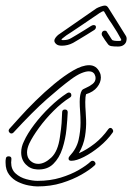

<svg xmlns="http://www.w3.org/2000/svg" viewBox="-40 -663 474 689"><path d="M216 -86Q206 -86 206 -94Q206 -99 210 -103Q235 -130 242 -161Q249 -192 249 -223Q249 -244 247.5 -263Q246 -282 246 -298Q246 -326 254 -339Q257 -343 269 -348Q281 -353 292 -361.5Q303 -370 303 -383Q303 -389 300 -395Q299 -399 293.5 -403Q288 -407 278 -407Q268 -407 252 -400.5Q236 -394 213 -377Q178 -351 128.5 -307.5Q79 -264 8 -187Q5 -184 1 -184Q-4 -184 -7.5 -189.5Q-11 -195 -6 -201Q6 -214 30.5 -241.5Q55 -269 87.5 -301Q120 -333 155 -362Q190 -391 222.5 -410Q255 -429 280 -429Q306 -429 318 -403Q320 -399 321 -394.5Q322 -390 322 -385Q322 -367 308.5 -350Q295 -333 269 -325Q266 -316 266 -297Q266 -280 267.5 -261Q269 -242 269 -232Q270 -204 265 -173.5Q260 -143 243 -113Q272 -126 299.5 -147.5Q327 -169 349 -200Q352 -204 356 -204Q361 -204 364.5 -198Q368 -192 364 -187Q345 -160 317 -137Q289 -114 261.5 -100Q234 -86 216 -86ZM93 -55Q69 -56 52.5 -73Q36 -90 36 -116Q36 -136 46 -156Q58 -183 82.5 -215.5Q107 -248 138.5 -278.5Q170 -309 201 -329Q205 -331 207 -331Q216 -331 216 -321Q216 -316 211 -313Q182 -295 152.5 -265.5Q123 -236 100 -204.5Q77 -173 65 -148Q61 -139 59 -131Q57 -123 57 -116Q57 -97 69 -86Q81 -75 97 -75Q120 -75 144 -97.5Q168 -120 175 -171Q180 -205 181 -221Q182 -237 183 -260Q183 -270 193 -270Q203 -270 203 -260Q202 -235 198.5 -199.5Q195 -164 184 -130Q173 -96 151 -74.5Q129 -53 93 -55ZM94 6Q82 6 63 2.5Q44 -1 25 -10Q6 -19 -7 -36Q-20 -53 -20 -79Q-20 -83 -20 -86.5Q-20 -90 -19 -94Q-18 -102 -9 -102Q1 -102 1 -93Q1 -89 0.5 -85.5Q0 -82 0 -80Q0 -55 16 -40.5Q32 -26 54.5 -20Q77 -14 95 -14Q140 -14 177.5 -25.5Q215 -37 242.5 -53Q270 -69 285 -83Q288 -86 292 -86Q298 -86 301.5 -80Q305 -74 299 -69Q283 -54 252.5 -36.5Q222 -19 182 -6.5Q142 6 94 6ZM384 -496Q368 -496 359.5 -497.5Q351 -499 347 -505Q343 -510 336.5 -519.5Q330 -529 326 -536Q325 -538 325 -543Q327 -553 336 -553Q342 -553 344 -548Q349 -541 354 -532.5Q359 -524 363 -519Q365 -518 369.5 -517Q374 -516 388 -516Q399 -516 393 -525Q389 -533 380 -548Q371 -563 361 -578Q351 -592 343.5 -604.5Q336 -617 334 -621Q332 -623 331 -623Q328 -623 317 -616Q313 -613 295 -601Q277 -589 256 -574.5Q235 -560 218 -549Q201 -538 198 -536Q193 -532 184.5 -525.5Q176 -519 186 -519Q197 -519 203.5 -521Q210 -523 215 -526Q220 -529 234.5 -537.5Q249 -546 264 -555.5Q279 -565 287 -570Q292 -573 296 -573Q306 -573 304 -563Q302 -557 296 -554Q288 -549 272 -539Q256 -529 241.5 -520.5Q227 -512 222 -509Q203 -499 182 -499Q168 -499 161.5 -505Q155 -511 155 -517Q155 -522 159.5 -528Q164 -534 169 -538L306 -633Q311 -636 321 -639.5Q331 -643 336 -643Q341 -643 344 -640.5Q347 -638 350 -633L377 -590L410 -537Q416 -529 414 -519Q413 -509 405 -502.5Q397 -496 384 -496Z"/></svg>

Font: Neonderthaw
Style: Regular
Weight: 400
Designer: Robert E. Leuschke
Foundry: Robert E. Leuschke
Version: Version 1.010; ttfautohint (v1.8.3)